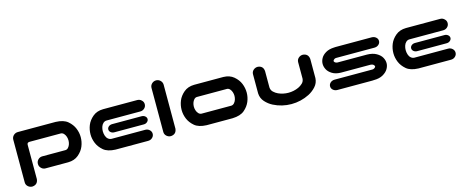

<svg xmlns="http://www.w3.org/2000/svg" viewBox="-38 -1231 4906 2014"><g transform="rotate(-15 2415.0 -224.0)"><path d="M193.4 83Q187.5 141.6 128.9 146.5Q101.6 146.5 81.5 128.4Q61.5 110.4 61.5 83V-381.8Q62.5 -409.2 82 -427.2Q101.6 -445.3 128.9 -445.3H539.1Q625 -442.4 668.9 -404.8Q712.9 -367.2 732.4 -319.8Q752 -272.5 752 -223.6Q752 -172.9 732.9 -125.5Q713.9 -78.1 669.4 -40.5Q625 -2.9 556.6 -2H310.5Q283.2 -2 264.6 -21.5Q245.1 -40 245.1 -67.4Q245.1 -94.7 264.2 -113.8Q283.2 -132.8 310.5 -132.8H560.5Q579.1 -132.8 592.8 -147.9Q606.4 -163.1 612.8 -183.1Q619.1 -203.1 619.1 -222.7Q619.1 -243.2 612.8 -263.2Q606.4 -283.2 592.8 -298.3Q579.1 -313.5 560.5 -314.5H218.8Q193.4 -313.5 193.4 -289.1Z M1071.3 -2Q985.4 -4.9 941.4 -42.5Q897.5 -80.1 877.9 -127.4Q858.4 -174.8 858.4 -223.6Q858.4 -274.4 877.4 -321.8Q896.5 -369.1 940.9 -406.7Q985.4 -444.3 1053.7 -445.3H1424.8Q1452.1 -445.3 1470.7 -426.8Q1490.2 -409.2 1490.2 -383.8Q1490.2 -357.4 1471.2 -339.4Q1452.1 -321.3 1424.8 -321.3H1059.6Q1038.1 -321.3 1022 -306.6Q1005.9 -292 998.5 -268.6Q991.2 -245.1 991.2 -222.7Q991.2 -198.2 998.5 -174.8Q1005.9 -151.4 1022 -137.2Q1038.1 -123 1059.6 -122.1H1424.8Q1452.1 -122.1 1471.2 -104.5Q1490.2 -86.9 1490.2 -62.5Q1490.2 -37.1 1470.7 -19.5Q1452.1 -2 1424.8 -2ZM1478.5 -225.6Q1478.5 -207 1461.9 -193.4Q1447.3 -180.7 1424.8 -180.7H1105.5Q1083 -180.7 1067.4 -193.8Q1051.8 -207 1051.8 -225.6Q1051.8 -243.2 1067.4 -256.8Q1083 -269.5 1105.5 -269.5H1424.8Q1447.3 -269.5 1462.9 -256.3Q1478.5 -243.2 1478.5 -225.6Z M1669.9 -593.8Q1696.3 -592.8 1714.8 -574.7Q1733.4 -556.6 1734.4 -530.3V-51.8Q1728.5 6.8 1669.9 11.7Q1642.6 11.7 1622.6 -6.3Q1602.5 -24.4 1602.5 -51.8V-530.3Q1603.5 -557.6 1623 -575.7Q1642.6 -593.8 1669.9 -593.8Z M2060.5 -2Q1974.6 -4.9 1930.7 -42.5Q1886.7 -80.1 1867.2 -127.4Q1847.7 -174.8 1847.7 -223.6Q1847.7 -274.4 1866.7 -321.8Q1885.7 -369.1 1930.2 -406.7Q1974.6 -444.3 2043 -445.3H2359.4Q2427.7 -444.3 2472.2 -406.7Q2516.6 -369.1 2535.6 -321.8Q2554.7 -274.4 2554.7 -223.6Q2554.7 -174.8 2535.2 -127.4Q2515.6 -80.1 2471.7 -42.5Q2427.7 -4.9 2341.8 -2ZM2039.1 -314.5Q2020.5 -314.5 2006.8 -299.3Q1993.2 -284.2 1986.8 -264.2Q1980.5 -244.1 1980.5 -224.6Q1980.5 -204.1 1986.8 -184.1Q1993.2 -164.1 2006.8 -148.9Q2020.5 -133.8 2039.1 -132.8H2363.3Q2381.8 -133.8 2395.5 -148.9Q2409.2 -164.1 2415.5 -184.1Q2421.9 -204.1 2421.9 -224.6Q2421.9 -244.1 2415.5 -264.2Q2409.2 -284.2 2395.5 -299.3Q2381.8 -314.5 2363.3 -314.5Z M2978.5 14.6Q2927.7 14.6 2878.4 2.9Q2829.1 -8.8 2784.2 -31.7Q2739.3 -54.7 2705.1 -92.8Q2670.9 -130.9 2668 -183.6V-224.6V-391.6Q2668 -418.9 2688 -437Q2708 -455.1 2735.4 -455.1Q2793.9 -450.2 2798.8 -391.6V-348.6V-213.9Q2800.8 -183.6 2821.8 -163.6Q2842.8 -143.6 2868.7 -131.8Q2894.5 -120.1 2922.4 -114.3Q2950.2 -108.4 2978.5 -108.4Q3006.8 -108.4 3034.7 -114.3Q3062.5 -120.1 3088.4 -131.8Q3114.3 -143.6 3135.3 -163.6Q3156.2 -183.6 3158.2 -213.9V-348.6V-391.6Q3158.2 -418.9 3178.2 -437Q3198.2 -455.1 3225.6 -455.1Q3284.2 -450.2 3290 -391.6V-224.6V-183.6Q3287.1 -130.9 3252.4 -92.8Q3217.8 -54.7 3172.9 -31.7Q3127.9 -8.8 3078.6 2.9Q3029.3 14.6 2978.5 14.6Z M4035.2 -388.7Q4035.2 -364.3 4015.6 -347.7Q3997.1 -332 3969.7 -332H3556.6Q3543.9 -332 3536.1 -327.1Q3528.3 -322.3 3524.4 -316.9Q3520.5 -311.5 3520.5 -307.6Q3520.5 -302.7 3524.4 -297.4Q3528.3 -292 3536.1 -287.6Q3543.9 -283.2 3556.6 -282.2H3876Q3937.5 -281.2 3977.5 -258.3Q4017.6 -235.4 4034.7 -204.6Q4051.8 -173.8 4051.8 -142.6Q4051.8 -112.3 4034.2 -81.5Q4016.6 -50.8 3977.1 -27.8Q3937.5 -4.9 3876 -4.9Q3865.2 -3.9 3860.4 -3.9H3481.4Q3454.1 -3.9 3435.1 -20Q3416 -36.1 3416 -59.6Q3416 -84 3435.5 -100.6Q3454.1 -116.2 3481.4 -116.2H3883.8Q3898.4 -115.2 3907.7 -120.1Q3917 -125 3921.9 -130.9Q3926.8 -136.7 3926.8 -142.6Q3926.8 -145.5 3921.9 -152.8Q3917 -160.2 3907.7 -164.6Q3898.4 -168.9 3883.8 -169.9H3563.5Q3506.8 -170.9 3469.7 -193.8Q3432.6 -216.8 3417 -247.1Q3401.4 -277.3 3401.4 -307.6Q3401.4 -337.9 3417.5 -367.7Q3433.6 -397.5 3470.2 -419.4Q3506.8 -441.4 3563.5 -443.4Q3573.2 -444.3 3578.1 -444.3H3969.7Q3997.1 -444.3 4016.1 -428.2Q4035.2 -412.1 4035.2 -388.7Z M4360.4 -2Q4274.4 -4.9 4230.5 -42.5Q4186.5 -80.1 4167 -127.4Q4147.5 -174.8 4147.5 -223.6Q4147.5 -274.4 4166.5 -321.8Q4185.5 -369.1 4230 -406.7Q4274.4 -444.3 4342.8 -445.3H4713.9Q4741.2 -445.3 4759.8 -426.8Q4779.3 -409.2 4779.3 -383.8Q4779.3 -357.4 4760.3 -339.4Q4741.2 -321.3 4713.9 -321.3H4348.6Q4327.1 -321.3 4311 -306.6Q4294.9 -292 4287.6 -268.6Q4280.3 -245.1 4280.3 -222.7Q4280.3 -198.2 4287.6 -174.8Q4294.9 -151.4 4311 -137.2Q4327.1 -123 4348.6 -122.1H4713.9Q4741.2 -122.1 4760.3 -104.5Q4779.3 -86.9 4779.3 -62.5Q4779.3 -37.1 4759.8 -19.5Q4741.2 -2 4713.9 -2ZM4767.6 -225.6Q4767.6 -207 4751 -193.4Q4736.3 -180.7 4713.9 -180.7H4394.5Q4372.1 -180.7 4356.4 -193.8Q4340.8 -207 4340.8 -225.6Q4340.8 -243.2 4356.4 -256.8Q4372.1 -269.5 4394.5 -269.5H4713.9Q4736.3 -269.5 4752 -256.3Q4767.6 -243.2 4767.6 -225.6Z"/></g></svg>

Font: Nico Moji
Style: Regular
Weight: 400
Version: Version 1.02